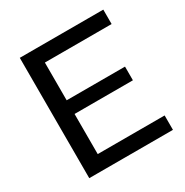

<svg xmlns="http://www.w3.org/2000/svg" viewBox="-154 -786 880 912"><g transform="rotate(-30 286.0 -330.0)"><path d="M77 0V-660H169V0ZM125 0V-79H536V0ZM125 -299V-374H489V-299ZM125 -581V-660H535V-581Z"/></g></svg>

Font: Bricolage Grotesque 36pt
Style: Regular
Weight: 400
Designer: Mathieu Triay
Foundry: Atelier Triay
Version: Version 1.001;gftools[0.9.33.dev8+g029e19f]